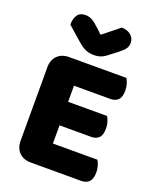

<svg xmlns="http://www.w3.org/2000/svg" viewBox="-156 -946 853 1042"><g transform="rotate(20 270.5 -425.5)"><path d="M58 -513Q58 -556 83 -581Q108 -606 151 -606H481Q488 -595 493.5 -577Q499 -559 499 -539Q499 -501 482.5 -485Q466 -469 439 -469H228V-376H453Q460 -365 465.5 -347.5Q471 -330 471 -310Q471 -272 455 -256Q439 -240 412 -240H228V-135H485Q492 -124 497.5 -106Q503 -88 503 -68Q503 -30 486.5 -13.5Q470 3 443 3H151Q108 3 83 -22Q58 -47 58 -90ZM269 -778 364 -854Q397 -854 417.5 -836.5Q438 -819 438 -793Q438 -773 428.5 -759Q419 -745 392 -724L337 -682Q325 -673 309 -667.5Q293 -662 273 -662Q246 -662 224.5 -671Q203 -680 177 -703L96 -774Q96 -808 110.5 -829.5Q125 -851 156 -851Q176 -851 193.5 -842Q211 -833 243 -803Z"/></g></svg>

Font: Baloo Bhai
Style: Regular
Weight: 400
Designer: Supriya Tembe, Noopur Datye and Ek Type
Foundry: Ek Type
Version: Version 1.443;PS 1.000;hotconv 16.6.51;makeotf.lib2.5.65220;